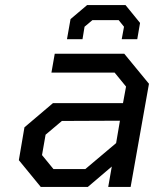

<svg xmlns="http://www.w3.org/2000/svg" viewBox="-20 -734 610 754"><path d="M243 -580 257 -659 322 -714H473L530 -644L519 -580H458L467 -629L446 -655H343L312 -629L304 -580ZM140 0 54 -105 76 -234 188 -329H463L475 -394L430 -449H182L195 -523H468L565 -405L493 0H405L419 -80L325 0ZM190 -70H315L436 -172L451 -260L223 -259L159 -205L145 -125Z"/></svg>

Font: Tomorrow
Style: Italic
Weight: 400
Italic angle: -10°
Designer: Tony de Marco, Monica Rizzolli
Foundry: Just in Type
Version: Version 2.002